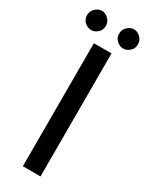

<svg xmlns="http://www.w3.org/2000/svg" viewBox="-229 -934 768 980"><g transform="rotate(30 155.0 -444.5)"><path d="M103 -725H207V0H103ZM1 -832Q1 -856 18.5 -872.5Q36 -889 57 -889Q77 -889 94.5 -872.5Q112 -856 112 -832Q112 -807 94.5 -791.5Q77 -776 57 -776Q36 -776 18.5 -791.5Q1 -807 1 -832ZM190 -832Q190 -856 207.5 -872.5Q225 -889 246 -889Q266 -889 283.5 -872.5Q301 -856 301 -832Q301 -807 283.5 -791.5Q266 -776 246 -776Q225 -776 207.5 -791.5Q190 -807 190 -832Z"/></g></svg>

Font: Reem Kufi Ink
Style: Regular
Weight: 400
Designer: Khaled Hosny
Version: Version 1.7